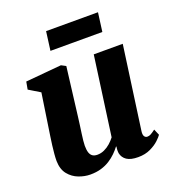

<svg xmlns="http://www.w3.org/2000/svg" viewBox="-138 -860 885 977"><g transform="rotate(-20 305.0 -371.5)"><path d="M185 10Q154.5 10 122.8 -2Q91 -14 69 -41Q47 -68 46 -113.5Q46 -130.5 47.8 -151.5Q49.5 -172.5 52.5 -195.5Q55.5 -218.5 59 -242.5Q62.5 -266.5 66 -289L93 -468.5L32 -505.5L39.5 -546.5L233.5 -564L258 -551L225.5 -288Q223 -266.5 219.8 -244.2Q216.5 -222 213.8 -201.5Q211 -181 209.2 -164.5Q207.5 -148 207.5 -137.5Q207.5 -114.5 212.2 -100.2Q217 -86 227 -79.2Q237 -72.5 253 -72.5Q272.5 -72.5 290.5 -80.8Q308.5 -89 323.8 -102.5Q339 -116 350.5 -131L409.5 -559H566.5L504 -108.5Q501.5 -89.5 507.2 -80.8Q513 -72 523.5 -72Q532.5 -72 541.2 -76.5Q550 -81 567.5 -94L581.5 -61Q575.5 -51.5 557.5 -34.5Q539.5 -17.5 510.8 -3.8Q482 10 444 10Q403.5 10 382.5 -4.2Q361.5 -18.5 356.5 -43Q356 -46 355.8 -50.2Q355.5 -54.5 355.5 -59.2Q355.5 -64 356.2 -69Q357 -74 357.5 -78.5L355.5 -79.5Q343.5 -63.5 327.5 -47.8Q311.5 -32 290.8 -18.8Q270 -5.5 244 2.2Q218 10 185 10ZM222 -753H503L489.5 -651H208.5Z"/></g></svg>

Font: Merriweather 28pt Black
Style: Italic
Weight: 900
Italic angle: -7.8°
Version: Version 2.101